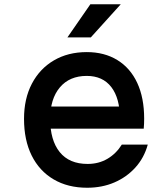

<svg xmlns="http://www.w3.org/2000/svg" viewBox="-20 -866 790 903"><path d="M192 -365H585L544 -307Q544 -404 503.5 -456.5Q463 -509 388 -509Q307 -509 261.5 -455Q216 -401 216 -307Q216 -206 261 -150.5Q306 -95 392 -95Q444 -95 485 -119Q526 -143 553 -186H675Q658 -124 617 -78.5Q576 -33 518 -8Q460 17 390 17Q299 17 232 -22.5Q165 -62 129 -134.5Q93 -207 93 -307Q93 -402 130 -472.5Q167 -543 233.5 -582Q300 -621 388 -621Q471 -621 532 -583.5Q593 -546 625.5 -476Q658 -406 658 -308Q658 -296 657.5 -284Q657 -272 656 -261H192ZM297 -690 405 -846H548L407 -690Z"/></svg>

Font: Martian Mono SemiExpanded Medium
Style: Regular
Weight: 500
Width: 6
Designer: Roman Shamin
Foundry: Evil Martians
Version: Version 1.000